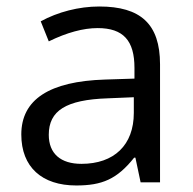

<svg xmlns="http://www.w3.org/2000/svg" viewBox="-20 -564 596 594"><path d="M475.1 0H415L398.9 -76.2H395C341.8 -9.3 295.4 9.8 215.8 9.8C109.9 9.8 45.9 -46.9 45.9 -147.9C45.9 -255.9 132.3 -312.5 305.2 -317.9L396 -320.8V-354C396 -438 361.8 -477.1 282.2 -477.1C237.8 -477.1 187 -463.4 130.9 -436L106 -498C158.7 -526.9 224.1 -543.9 287.1 -543.9C414.6 -543.9 475.1 -490.2 475.1 -365.2ZM394 -263.2 313 -259.8C184.1 -255.4 130.9 -221.7 130.9 -147C130.9 -88.4 168 -57.1 231.9 -57.1C333 -57.1 394 -115.2 394 -214.8Z"/></svg>

Font: OpenSansEmoji
Style: Regular
Weight: 400
Foundry: MorbZ
Version: Version 1.000;PS 001.000;hotconv 1.0.70;makeotf.lib2.5.58329